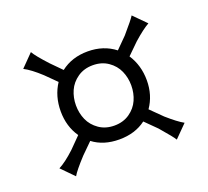

<svg xmlns="http://www.w3.org/2000/svg" viewBox="-94 -767 800 739"><g transform="rotate(-20 305.5 -397.5)"><path d="M161.6 -290Q129.4 -336.4 129.4 -398.4Q129.4 -460.4 160.6 -507.8L116.7 -551.3Q77.6 -587.4 49.8 -601.6L99.6 -652.3Q110.4 -632.8 152.8 -586.9L194.8 -544.4Q240.7 -580.1 305.4 -580.1Q370.1 -580.1 416.5 -543.9L460.9 -588.4Q504.9 -639.2 512.2 -652.3L562.5 -601.6Q537.6 -587.9 497.1 -552.2L450.7 -506.8Q481.9 -459 481.9 -397.9Q481.9 -336.9 449.7 -290.5L497.1 -243.7Q537.6 -208 562.5 -194.3L512.2 -143.6Q504.9 -156.7 460.9 -207.5L414.6 -253.4Q370.1 -219.7 305.4 -219.7Q240.7 -219.7 197.3 -252.9L152.8 -209Q110.4 -163.1 99.6 -143.6L49.8 -194.3Q77.6 -208.5 116.7 -244.6ZM204.6 -459.2Q192.4 -431.6 192.4 -399.9Q192.4 -368.2 204.6 -340.6Q216.8 -313 243.2 -294.7Q269.5 -276.4 305.7 -276.4Q341.8 -276.4 368.2 -294.7Q394.5 -313 406.7 -340.6Q418.9 -368.2 418.9 -399.9Q418.9 -431.6 406.7 -459.2Q394.5 -486.8 368.2 -505.1Q341.8 -523.4 305.7 -523.4Q269.5 -523.4 243.2 -505.1Q216.8 -486.8 204.6 -459.2Z"/></g></svg>

Font: Nosifer
Style: Regular
Weight: 400
Version: Version 001.002